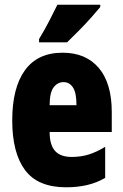

<svg xmlns="http://www.w3.org/2000/svg" viewBox="-20 -786 522 816"><path d="M246 -562Q345 -562 400 -497Q455 -432 455 -310V-225H191Q191 -170 214 -144.5Q237 -119 285 -119Q323 -119 356 -129Q389 -139 427 -162V-30Q391 -9 350 0.5Q309 10 261 10Q141 10 86.5 -63Q32 -136 32 -274Q32 -413 86 -487.5Q140 -562 246 -562ZM250 -437Q225 -437 208 -415Q191 -393 191 -339H305Q305 -392 290 -414.5Q275 -437 250 -437ZM406 -756Q392 -739 368.5 -712.5Q345 -686 317.5 -658Q290 -630 265 -606H146V-620Q170 -660 189 -696.5Q208 -733 224 -766H406Z"/></svg>

Font: Noto Sans Gujarati UI ExtraCondensed Black
Style: Regular
Weight: 900
Width: 2
Designer: Jelle Bosma - Monotype Design Team, Universal Thirst
Foundry: Monotype Imaging Inc.
Version: Version 2.106; ttfautohint (v1.8.4.7-5d5b)